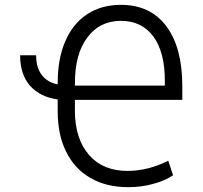

<svg xmlns="http://www.w3.org/2000/svg" viewBox="-20 -759 838 792"><path d="M153 -449Q176 -419 218 -411V-416Q218 -517 249 -588Q280 -661 339 -700Q398 -739 479 -739Q600 -739 666 -651Q732 -563 732 -404V-347H289V-302Q289 -186 348 -119Q405 -54 506 -54Q590 -54 674 -96L694 -36Q658 -12 610 0Q564 13 509 13Q418 13 353 -25Q288 -62 253 -133Q218 -202 218 -301V-349Q147 -358 104 -405Q63 -452 63 -531H129Q129 -479 153 -449ZM613 -608Q565 -673 479 -673Q391 -673 340 -604Q289 -537 289 -415V-406H660V-426Q660 -543 613 -608Z"/></svg>

Font: Sinter Normal
Style: Regular
Weight: 350
Foundry: Adobe & rsms
Version: Version 1.000